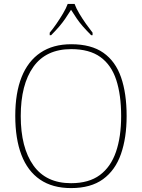

<svg xmlns="http://www.w3.org/2000/svg" viewBox="-20 -951 726 981"><path d="M343 10Q248 10 184.5 -33.5Q121 -77 89.5 -159.5Q58 -242 58 -359Q58 -476 90.5 -557.5Q123 -639 187 -682Q251 -725 344 -725Q446 -725 508 -681.5Q570 -638 598.5 -556Q627 -474 627 -358Q627 -247 598 -164Q569 -81 506.5 -35.5Q444 10 343 10ZM343 -15Q434 -15 490 -56.5Q546 -98 572.5 -175Q599 -252 599 -358Q599 -466 574 -542.5Q549 -619 493 -659.5Q437 -700 344 -700Q215 -700 150.5 -609.5Q86 -519 86 -358Q86 -197 150.5 -106Q215 -15 343 -15ZM234 -784Q250 -803 268 -829Q286 -855 302 -882Q318 -909 326 -931H361Q369 -909 385 -882Q401 -855 419.5 -829Q438 -803 453 -784V-771H446Q421 -796 403.5 -816Q386 -836 372 -856.5Q358 -877 343 -901Q328 -877 314 -856.5Q300 -836 283 -816Q266 -796 241 -771H234Z"/></svg>

Font: Noto Serif Tibetan Thin
Style: Regular
Weight: 250
Version: Version 2.103